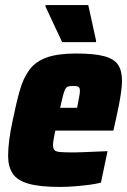

<svg xmlns="http://www.w3.org/2000/svg" viewBox="-20 -729 502 757"><path d="M215 8Q136 8 91.5 -5Q47 -18 29.5 -45.5Q12 -73 12 -114Q12 -143 16.5 -178Q21 -213 30 -254Q44 -323 58 -372.5Q72 -422 96.5 -454.5Q121 -487 164.5 -502.5Q208 -518 280 -518Q351 -518 390.5 -507.5Q430 -497 445.5 -473.5Q461 -450 461 -411Q461 -392 457.5 -366.5Q454 -341 448.5 -312.5Q443 -284 436 -254L427 -214H198Q195 -198 192 -182.5Q189 -167 189 -158Q189 -144 194.5 -137.5Q200 -131 218 -129.5Q236 -128 272 -128Q285 -128 307.5 -129Q330 -130 355.5 -131Q381 -132 404 -133L378 -9Q360 -4 333 -0.5Q306 3 275.5 5.5Q245 8 215 8ZM217 -304H284L287 -320Q291 -340 293 -351.5Q295 -363 295 -371Q295 -380 292 -384Q289 -388 283 -389Q277 -390 268 -390Q256 -390 249 -388Q242 -386 237.5 -378Q233 -370 228.5 -352.5Q224 -335 217 -304ZM225 -563 159 -704 160 -709H328L359 -568L358 -563Z"/></svg>

Font: Saira SemiCondensed Black
Style: Italic
Weight: 900
Width: 4
Italic angle: -12°
Designer: Hector Gatti with collaboration of the Omnibus-Type team
Foundry: Omnibus-Type
Version: Version 1.101